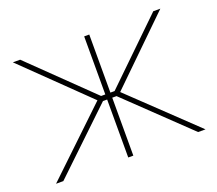

<svg xmlns="http://www.w3.org/2000/svg" viewBox="-96 -667 903 798"><g transform="rotate(-20 355.5 -268.0)"><path d="M25.4 0 305.7 -267.1 29.3 -535.6H61.5L326.2 -278.8H344.7V-535.6H367.2V-278.8H385.7L650.4 -535.6H681.6L406.2 -267.1L686.5 0H653.8L386.2 -256.3H367.2V0H344.7V-256.3H326.2L57.6 0Z"/></g></svg>

Font: Inter 20pt Thin
Style: Regular
Weight: 250
Version: Version 4.001;git-66647c0bb